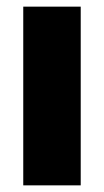

<svg xmlns="http://www.w3.org/2000/svg" viewBox="-20 -558 312 578"><path d="M50 0V-538H223V0Z"/></svg>

Font: Exo Thin ExtraBold
Style: Regular
Weight: 800
Version: Version 2.000